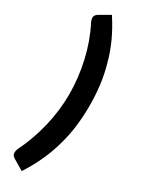

<svg xmlns="http://www.w3.org/2000/svg" viewBox="-247 -820 763 1013"><g transform="rotate(30 134.0 -313.0)"><path d="M101 163 39 126Q30 121 24.5 114Q19 107 19 96Q19 84 25 72Q68 -15 92 -114.5Q116 -214 116 -313Q116 -413 93 -513.5Q70 -614 26 -699Q19 -715 19 -723Q19 -734 24.5 -741Q30 -748 39 -753L101 -789Q138 -733 164.5 -675.5Q191 -618 207 -558Q224 -499 231.5 -438Q239 -377 239 -313Q239 -250 231.5 -189Q224 -128 207 -69Q191 -10 164.5 48Q138 106 101 163Z"/></g></svg>

Font: Aleo ExtraBold
Style: Regular
Weight: 800
Designer: Alessio Laiso
Foundry: Alessio Laiso
Version: Version 2.001;gftools[0.9.29]